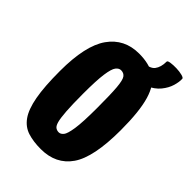

<svg xmlns="http://www.w3.org/2000/svg" viewBox="-180 -645 728 728"><g transform="rotate(45 184.5 -280.5)"><path d="M178 10Q138 10 108 0.5Q78 -9 58.5 -36.5Q39 -64 29.5 -115.5Q20 -167 20 -251Q20 -387 63.5 -448.5Q107 -510 186 -510Q240 -510 274.5 -488.5Q309 -467 325.5 -411.5Q342 -356 342 -255Q342 -110 300.5 -50Q259 10 178 10ZM181 -83Q191 -83 199.5 -93Q208 -103 213.5 -139Q219 -175 219 -252Q219 -324 216 -359.5Q213 -395 205 -406Q197 -417 182 -417Q171 -417 162 -405.5Q153 -394 148 -358.5Q143 -323 143 -252Q143 -194 145.5 -159.5Q148 -125 152.5 -109Q157 -93 164.5 -88Q172 -83 181 -83ZM211 -428 212 -497Q254 -497 267.5 -514.5Q281 -532 281 -562Q281 -567 294.5 -569Q308 -571 325 -570.5Q342 -570 355.5 -566.5Q369 -563 369 -558Q370 -542 363.5 -520Q357 -498 340 -477Q323 -456 291.5 -442Q260 -428 211 -428Z"/></g></svg>

Font: Yanone Kaffeesatz ExtraLight
Style: Bold
Weight: 700
Version: Version 2.003